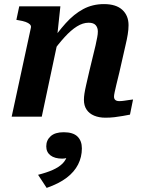

<svg xmlns="http://www.w3.org/2000/svg" viewBox="-20 -570 715 938"><path d="M37 0H184L266 -386L259 -390L275 -539H74L60 -473L71 -471Q91 -468 105 -463Q119 -458 126 -451Q133 -444 131 -435ZM563 -216 593 -348Q600 -377 604 -401.5Q608 -426 608 -447Q608 -494 577.5 -522Q547 -550 488 -550Q432 -550 386.5 -525.5Q341 -501 301 -456.5Q261 -412 222 -354L230 -307Q265 -355 296 -389Q327 -423 356 -441Q385 -459 413 -459Q437 -459 447.5 -447Q458 -435 458 -416Q458 -403 455 -388Q452 -373 447 -349L417 -225Q407 -182 401 -155.5Q395 -129 392.5 -112.5Q390 -96 390 -82Q390 -54 403 -34.5Q416 -15 440 -5Q464 5 495 5Q518 5 539.5 2.5Q561 0 580 -3.5Q599 -7 615 -10L630 -84Q622 -83 611 -81.5Q600 -80 587.5 -78Q575 -76 563 -76Q550 -76 543.5 -81.5Q537 -87 537 -98Q537 -105 540 -119Q543 -133 548.5 -156.5Q554 -180 563 -216ZM208 348 166 284Q209 273 238 260Q267 247 285 229.5Q303 212 309 187Q311 182 314.5 182Q318 182 321.5 184Q325 186 325 191Q318 197 307.5 201Q297 205 285 205Q247 205 226.5 189Q206 173 206 145Q206 115 227.5 95.5Q249 76 291 76Q337 76 358.5 97Q380 118 380 155Q380 197 361.5 233.5Q343 270 305.5 298.5Q268 327 208 348Z"/></svg>

Font: Roboto Serif 20pt SemiBold
Style: Italic
Weight: 600
Italic angle: -10°
Version: Version 1.007